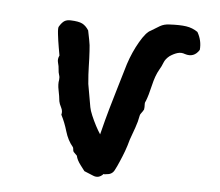

<svg xmlns="http://www.w3.org/2000/svg" viewBox="-38 -422 536 468"><g transform="rotate(-5 230.5 -188.0)"><path d="M198 0Q185 10 172.5 2Q160 -6 152 -11Q152 -11 144.5 -25.5Q137 -40 137 -50Q134 -54 130 -60Q129 -63 129.5 -66.5Q130 -70 129 -72Q119 -89 116.5 -111.5Q114 -134 108 -153Q112 -161 109 -170.5Q106 -180 106 -186Q107 -198 106.5 -213Q106 -228 110 -238Q112 -244 111 -250Q110 -256 111 -264Q112 -271 111 -280Q110 -289 116 -297Q116 -301 116 -317Q116 -333 117 -349.5Q118 -366 121 -368Q129 -377 135.5 -379.5Q142 -382 151 -380Q170 -376 178 -370Q186 -364 191 -352Q191 -343 191.5 -329.5Q192 -316 190 -302Q188 -284 185 -265Q182 -246 180 -222V-165Q180 -157 183 -144Q186 -131 190 -118.5Q194 -106 198 -97Q214 -133 225.5 -156.5Q237 -180 249 -204Q261 -228 278 -262Q293 -290 312 -312.5Q331 -335 343 -338Q355 -343 366 -347Q377 -351 390 -349Q415 -346 430 -341Q445 -336 456 -325Q460 -314 460.5 -303Q461 -292 458 -281Q442 -263 421 -274Q413 -279 403.5 -278Q394 -277 383 -272Q372 -266 367 -257.5Q362 -249 355 -241Q344 -228 334 -204.5Q324 -181 316 -168Q313 -165 312.5 -159.5Q312 -154 310 -148Q306 -143 302.5 -140Q299 -137 298 -134Q293 -120 285 -106Q277 -92 269 -78Q262 -63 255 -51Q248 -39 240 -27Q233 -16 225.5 -6.5Q218 3 204 1Q203 1 201.5 1Q200 1 198 0Z"/></g></svg>

Font: Caveat SemiBold
Style: Regular
Weight: 600
Designer: Pablo Impallari
Foundry: Pablo Impallari
Version: Version 2.000